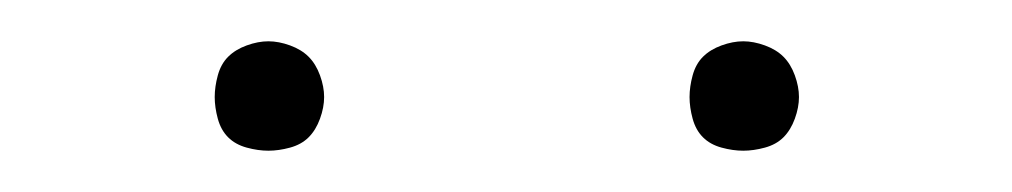

<svg xmlns="http://www.w3.org/2000/svg" viewBox="-20 -717 490 93"><path d="M340 -644Q335 -644 329.5 -645.5Q324 -647 320.5 -650.5Q317 -654 315.5 -659.5Q314 -665 314 -670Q314 -675 315.5 -680.5Q317 -686 320.5 -689.5Q324 -693 329.5 -695Q335 -697 340 -697Q345 -697 350.5 -695Q356 -693 359.5 -689.5Q363 -686 365 -680.5Q367 -675 367 -670Q367 -665 365 -659.5Q363 -654 359.5 -650.5Q356 -647 350.5 -645.5Q345 -644 340 -644ZM110 -644Q105 -644 99.5 -645.5Q94 -647 90.5 -650.5Q87 -654 85.5 -659.5Q84 -665 84 -670Q84 -675 85.5 -680.5Q87 -686 90.5 -689.5Q94 -693 99.5 -695Q105 -697 110 -697Q115 -697 120.5 -695Q126 -693 129.5 -689.5Q133 -686 135 -680.5Q137 -675 137 -670Q137 -665 135 -659.5Q133 -654 129.5 -650.5Q126 -647 120.5 -645.5Q115 -644 110 -644Z"/></svg>

Font: Iosevka Etoile Thin
Style: Regular
Weight: 100
Designer: Belleve Invis
Foundry: Belleve Invis
Version: Version 22.1.2; ttfautohint (v1.8.4)